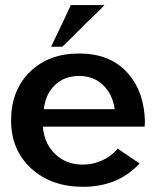

<svg xmlns="http://www.w3.org/2000/svg" viewBox="-20 -720 608 751"><path d="M388.7 -700.2Q388.7 -700.2 364.3 -700.2Q339.8 -700.2 313.5 -700.2Q291 -700.2 273.4 -700.2Q256.8 -700.2 256.8 -700.2Q256.8 -700.2 247.1 -678.7Q237.3 -658.2 224.6 -630.9Q209 -597.7 194.3 -567.4Q179.7 -537.1 179.7 -537.1Q179.7 -537.1 202.1 -537.1Q223.6 -537.1 223.6 -537.1Q223.6 -537.1 254.9 -567.4Q285.2 -597.7 318.4 -630.9Q346.7 -658.2 368.2 -678.7Q388.7 -700.2 388.7 -700.2ZM545.9 -226.6Q546.9 -236.3 546.9 -245.1Q545.9 -297.9 530.3 -345.7Q511.7 -400.4 474.6 -439.5Q441.4 -474.6 394.5 -493.2Q347.7 -510.7 289.1 -510.7Q169.9 -510.7 96.7 -438.5Q23.4 -366.2 23.4 -249Q23.4 -133.8 101.6 -61.5Q180.7 10.7 304.7 10.7Q372.1 10.7 427.7 -11.7Q482.4 -34.2 524.4 -79.1Q524.4 -79.1 524.4 -80.1Q525.4 -81.1 525.4 -81.1Q525.4 -81.1 513.7 -88.9Q502.9 -95.7 489.3 -105.5Q471.7 -117.2 456.1 -127.9Q440.4 -138.7 440.4 -138.7Q440.4 -138.7 439.5 -138.7Q439.5 -137.7 439.5 -137.7Q415 -108.4 379.9 -92.8Q344.7 -76.2 303.7 -76.2Q238.3 -76.2 196.3 -117.2Q153.3 -157.2 147.5 -224.6Q147.5 -224.6 157.2 -224.6Q168 -224.6 185.5 -224.6Q218.8 -224.6 270.5 -224.6Q323.2 -224.6 376 -224.6Q442.4 -224.6 494.1 -224.6Q545.9 -224.6 545.9 -224.6Q545.9 -224.6 545.9 -225.6Q545.9 -226.6 545.9 -226.6ZM151.4 -293Q158.2 -352.5 195.3 -387.7Q232.4 -422.9 289.1 -422.9Q345.7 -422.9 382.8 -387.7Q419.9 -352.5 428.7 -293Q428.7 -293 393.6 -293Q357.4 -293 310.5 -293Q253.9 -293 202.1 -293Q151.4 -293 151.4 -293Z"/></svg>

Font: umazing
Style: Display
Weight: 400
Designer: umazing